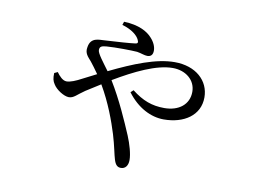

<svg xmlns="http://www.w3.org/2000/svg" viewBox="-71 -676 1142 849"><g transform="rotate(10 500.0 -251.5)"><path d="M171 -301 156 -294C155 -271 158 -258 167 -245C180 -223 216 -200 238 -200C260 -200 271 -217 305 -240L370 -281C414 -206 442 -128 459 -73C474 -24 481 18 487 36C494 59 503 68 519 68C539 68 551 52 551 27C551 0 539 -42 524 -78C498 -139 460 -227 411 -307C502 -361 596 -407 669 -407C727 -407 772 -371 772 -318C772 -261 727 -226 662 -226C606 -226 564 -242 515 -280L503 -269C550 -206 611 -176 668 -176C759 -176 829 -222 829 -303C829 -378 768 -434 673 -434C590 -434 492 -394 387 -343C363 -376 333 -413 333 -428C333 -445 342 -448 364 -450C407 -453 473 -452 501 -450C520 -447 535 -440 548 -440C564 -440 573 -449 573 -468C573 -486 564 -506 548 -523C528 -546 488 -569 421 -571L416 -556C461 -543 486 -521 494 -503C500 -491 497 -486 486 -485C464 -482 407 -478 350 -475C326 -473 288 -478 281 -433C275 -404 291 -391 307 -372C317 -359 329 -344 344 -322L283 -291C257 -277 233 -267 216 -267C199 -267 183 -284 171 -301Z"/></g></svg>

Font: Noto Serif CJK TC
Style: Regular
Weight: 400
Designer: Ryoko NISHIZUKA 西塚涼子 (kana & ideographs); Frank Grießhammer (Latin, Greek & Cyrillic); Wenlong ZHANG 张文龙 (bopomofo); San
Foundry: Adobe
Version: Version 2.001;hotconv 1.1.0;makeotfexe 2.6.0